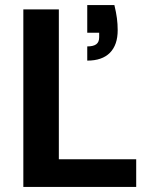

<svg xmlns="http://www.w3.org/2000/svg" viewBox="-20 -737 607 757"><path d="M72 0V-700H212V-109H517V0ZM324 -498V-554Q348 -554 359.5 -562.5Q371 -571 371 -590V-608H324V-717H431Q438 -688 441 -665Q444 -642 444 -618Q444 -560 413.5 -529Q383 -498 324 -498Z"/></svg>

Font: DM Sans 11pt ExtraBold
Style: Regular
Weight: 800
Version: Version 4.004;gftools[0.9.30]